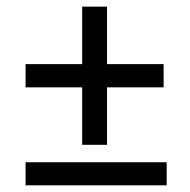

<svg xmlns="http://www.w3.org/2000/svg" viewBox="-20 -566 570 575"><path d="M479.2 -80.1H56.6V-11H479.2ZM470 -374H300.5V-546.1H226.1V-374H56.6V-304.4H226.1V-132.3H300.5V-304.4H470Z"/></svg>

Font: Estedad-FD-VF Thin
Style: Regular
Weight: 100
Designer: Amin Abedi
Version: Version 5.0